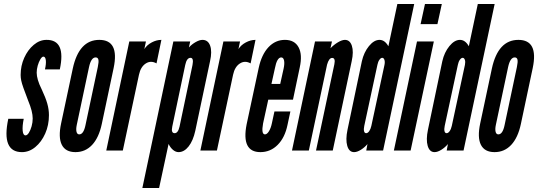

<svg xmlns="http://www.w3.org/2000/svg" viewBox="-20 -755 2699 963"><path d="M90 8Q126.5 8 157.2 -17.5Q188 -43 206.8 -85.2Q225.5 -127.5 225.5 -177.5Q225.5 -206 217.2 -235.2Q209 -264.5 189.5 -306Q176 -333 170 -353.8Q164 -374.5 164 -390.5Q164 -407.5 169.2 -426Q174.5 -444.5 182.5 -457.8Q190.5 -471 197.5 -471Q207.5 -471 209.8 -453.2Q212 -435.5 205.5 -407H280Q312 -556 213 -555Q179 -555 149.2 -530Q119.5 -505 101.5 -465Q83.5 -425 83.5 -379Q83.5 -365.5 86.5 -351Q89.5 -336.5 97.5 -314Q105.5 -291.5 120 -253.5Q133 -222 138.5 -200Q144 -178 144 -160.5Q144 -141 138.5 -121.5Q133 -102 124.8 -89Q116.5 -76 108 -76Q96 -76 93.8 -99Q91.5 -122 99 -159H21.5Q-14 8 90 8Z M358.5 8Q408 8 442 -28.2Q476 -64.5 490.5 -133L550 -414Q579.5 -555 478 -555Q376 -555 345 -411L286.5 -136Q271.5 -65.5 290 -28.8Q308.5 8 358.5 8ZM377.5 -81Q367 -81 363.8 -94Q360.5 -107 365 -128.5L426.5 -418.5Q437 -467 459.5 -467Q471 -467 473.5 -455.8Q476 -444.5 470.5 -418.5L409 -128.5Q399.5 -81 377.5 -81Z M513 0H596L677 -380Q685.5 -420 711 -436.5Q736.5 -453 765 -437L789.5 -555Q765 -555 741 -542.2Q717 -529.5 704 -509L712 -547H628.5Z M694 188H778L825.5 -33Q834 -15 847.5 -3.5Q861 8 875.5 8Q903.5 8 926 -20.5Q948.5 -49 959.5 -99L1033.5 -448Q1044.5 -496.5 1034 -525.8Q1023.5 -555 995.5 -555Q981 -555 961.5 -544Q942 -533 927.5 -517L934 -547H849.5ZM856 -87Q837 -87 844 -120L909 -429Q916.5 -465 935.5 -465Q952.5 -465 945.5 -429L880.5 -120Q873 -87 856 -87Z M985 0H1068L1149 -380Q1157.5 -420 1183 -436.5Q1208.5 -453 1237 -437L1261.5 -555Q1237 -555 1213 -542.2Q1189 -529.5 1176 -509L1184 -547H1100.5Z M1286 8Q1336.5 8 1372.8 -28.5Q1409 -65 1422 -128.5L1436.5 -196H1356.5L1343.5 -136Q1338.5 -112 1328.8 -96.5Q1319 -81 1309 -81Q1289.5 -81 1299.5 -136L1325.5 -255H1449.5L1483.5 -417Q1497.5 -481 1477.5 -518Q1457.5 -555 1409 -555Q1361 -555 1326.5 -518.2Q1292 -481.5 1277.5 -414L1217 -131.5Q1189.5 8 1286 8ZM1341.5 -334 1358.5 -411Q1369 -467 1390.5 -467Q1401.5 -467 1404.8 -451.5Q1408 -436 1402.5 -411L1385.5 -334Z M1444.5 0H1529L1620.5 -431Q1630 -464.5 1646 -464.5Q1663.5 -464.5 1657 -432.5L1565 0H1649L1744 -448Q1754.5 -496 1744.8 -525.5Q1735 -555 1710 -555Q1695.5 -555 1675.2 -543Q1655 -531 1637.5 -513L1645 -547H1560Z M1756 8Q1771.5 8 1790.5 -4Q1809.5 -16 1823 -32.5L1817 0H1901.5L2057.5 -735H1973L1928 -523Q1910 -555 1883.5 -555Q1856 -555 1830.5 -523.8Q1805 -492.5 1795 -448L1723 -104.5Q1712.5 -54.5 1721.8 -23.2Q1731 8 1756 8ZM1816.5 -87Q1808.5 -87 1806 -97Q1803.5 -107 1807 -123.5L1873 -430Q1876 -445.5 1883 -455.2Q1890 -465 1897 -465Q1904.5 -465 1908 -455Q1911.5 -445 1908.5 -430L1842.5 -123.5Q1839 -107.5 1831.8 -97.2Q1824.5 -87 1816.5 -87Z M2089.5 -634H2174L2196 -735H2111.5ZM1955.5 0H2039.5L2156 -547H2071.5Z M2159.5 8Q2175 8 2194 -4Q2213 -16 2226.5 -32.5L2220.5 0H2305L2461 -735H2376.5L2331.5 -523Q2313.5 -555 2287 -555Q2259.5 -555 2234 -523.8Q2208.5 -492.5 2198.5 -448L2126.5 -104.5Q2116 -54.5 2125.2 -23.2Q2134.5 8 2159.5 8ZM2220 -87Q2212 -87 2209.5 -97Q2207 -107 2210.5 -123.5L2276.5 -430Q2279.5 -445.5 2286.5 -455.2Q2293.5 -465 2300.5 -465Q2308 -465 2311.5 -455Q2315 -445 2312 -430L2246 -123.5Q2242.5 -107.5 2235.2 -97.2Q2228 -87 2220 -87Z M2460.5 8Q2510 8 2544 -28.2Q2578 -64.5 2592.5 -133L2652 -414Q2681.5 -555 2580 -555Q2478 -555 2447 -411L2388.5 -136Q2373.5 -65.5 2392 -28.8Q2410.5 8 2460.5 8ZM2479.5 -81Q2469 -81 2465.8 -94Q2462.5 -107 2467 -128.5L2528.5 -418.5Q2539 -467 2561.5 -467Q2573 -467 2575.5 -455.8Q2578 -444.5 2572.5 -418.5L2511 -128.5Q2501.5 -81 2479.5 -81Z"/></svg>

Font: League Gothic SemiCondensed Italic
Style: Regular
Weight: 400
Width: 4
Designer: The League of Moveable Type
Version: Version 1.600; ttfautohint (v1.8.3)